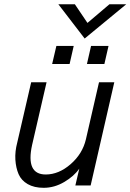

<svg xmlns="http://www.w3.org/2000/svg" viewBox="-20 -877 617 908"><path d="M380.4 -694.8 255.9 -856.9H334L393.6 -768.6L497.6 -856.9H577.1ZM226.6 -574.2 246.6 -659.7H328.6L309.1 -574.2ZM391.1 -574.2 410.6 -659.7H493.2L473.6 -574.2ZM186.5 11.2Q141.6 11.2 111.1 -6.3Q80.6 -23.9 67.9 -53.5Q55.2 -83 52.7 -121.6Q50.3 -160.2 61.5 -202.6L127.4 -487.8H200.2L131.8 -191.4Q101.1 -51.8 196.3 -51.8Q257.8 -51.8 314 -100.6Q370.1 -149.4 386.2 -217.8L448.2 -487.8H520.5L408.7 0H336.4L355 -79.6Q330.6 -43.9 283.9 -16.4Q237.3 11.2 186.5 11.2Z"/></svg>

Font: HK Grotesk Italic
Style: Regular
Weight: 400
Italic angle: -13°
Designer: Alfredo Marco Pradil and Stefan Peev
Foundry: Hanken Design Co.
Version: Version 1.000;PS 001.000;hotconv 1.0.88;makeotf.lib2.5.64775